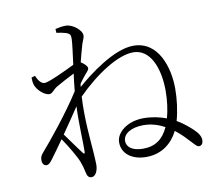

<svg xmlns="http://www.w3.org/2000/svg" viewBox="-88 -886 1175 1037"><g transform="rotate(-10 500.0 -367.0)"><path d="M633 -55C575 -55 544 -79 544 -113C544 -151 587 -180 656 -180C700 -180 739 -167 772 -149C743 -85 699 -55 633 -55ZM319 -96C319 -82 315 -81 307 -91C292 -110 255 -162 224 -205C257 -252 290 -301 318 -343C314 -248 320 -148 319 -96ZM361 -459C372 -475 383 -489 393 -501C405 -516 416 -524 416 -536C416 -547 398 -563 382 -573C390 -606 397 -631 401 -645C411 -687 422 -695 422 -715C422 -742 375 -782 336 -782C316 -782 296 -778 279 -774L280 -753C302 -750 320 -746 333 -742C350 -735 356 -731 356 -708C355 -679 348 -629 340 -567C302 -548 195 -497 172 -497C154 -497 139 -513 126 -544L106 -538C106 -525 107 -512 111 -498C121 -467 160 -433 186 -433C202 -433 212 -453 233 -466C260 -482 298 -502 334 -520C330 -490 326 -459 323 -425C255 -317 140 -177 102 -134C83 -113 81 -104 81 -88C81 -71 90 -58 104 -58C117 -58 125 -68 136 -82C157 -110 182 -145 208 -182C240 -136 279 -68 288 -43C296 -22 300 -7 305 17C309 39 318 48 332 48C358 48 369 13 369 -15C369 -36 366 -69 365 -91C361 -146 348 -270 355 -390C465 -500 588 -577 670 -577C764 -577 807 -466 807 -342C807 -290 800 -237 788 -194C753 -207 711 -217 663 -217C573 -217 511 -164 511 -111C511 -48 565 -8 643 -8C728 -8 786 -56 818 -120C851 -95 876 -67 891 -51C913 -28 922 -15 934 -16C948 -16 956 -29 956 -46C956 -65 944 -86 921 -107C905 -122 877 -148 837 -171C852 -224 860 -288 860 -345C860 -459 815 -612 677 -612C569 -612 425 -500 359 -442Z"/></g></svg>

Font: Noto Serif CJK JP Light
Style: Regular
Weight: 300
Designer: Ryoko NISHIZUKA 西塚涼子 (kana & ideographs); Frank Grießhammer (Latin, Greek & Cyrillic); Wenlong ZHANG 张文龙 (bopomofo); San
Foundry: Adobe Systems Incorporated
Version: Version 1.001;PS 1.001;hotconv 16.6.54;makeotf.lib2.5.65590